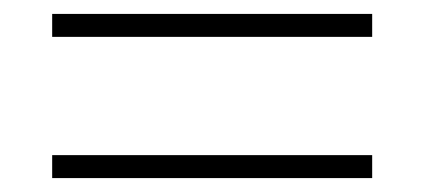

<svg xmlns="http://www.w3.org/2000/svg" viewBox="-20 -491 610 276"><path d="M55 -438V-471H515V-438ZM55 -235V-268H515V-235Z"/></svg>

Font: Noto Sans Gujarati UI ExtraLight
Style: Regular
Weight: 200
Designer: Jelle Bosma - Monotype Design Team, Universal Thirst
Foundry: Monotype Imaging Inc.
Version: Version 2.106; ttfautohint (v1.8.4.7-5d5b)